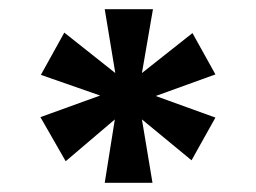

<svg xmlns="http://www.w3.org/2000/svg" viewBox="-20 -758 558 418"><path d="M399 -686 449 -596 319 -549 449 -502 397 -409 289 -498 312 -360H208L230 -498L123 -407L68 -503L198 -550L69 -595L120 -687L231 -599L208 -738H313L289 -599Z"/></svg>

Font: Fz Poppins SemBd
Style: Regular
Weight: 600
Designer: Ninad Kale (Devanagari), Jonny Pinhorn (Latin)
Foundry: Indian Type Foundry
Version: Vit hóa bi Vntype.Com & FontZin.Com